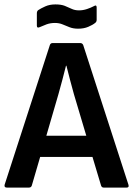

<svg xmlns="http://www.w3.org/2000/svg" viewBox="-21 -850 603 870"><path d="M10 0Q-3 0 0 -13L205 -646Q208 -655 218 -655H342Q352 -655 356 -646L561 -13Q565 0 553 0H449Q440 0 437 -9L398 -139H161L123 -9Q120 0 110 0ZM244 -424 189 -235H370L314 -423Q305 -455 296.5 -487.5Q288 -520 280 -552H278Q270 -520 261.5 -488Q253 -456 244 -424ZM333 -720Q311 -720 294.5 -726.5Q278 -733 262.5 -739.5Q247 -746 228 -746Q207 -746 189.5 -739.5Q172 -733 159 -727Q146 -721 146 -734V-790Q146 -799 152 -804Q164 -812 184 -821Q204 -830 230 -830Q256 -830 272.5 -823.5Q289 -817 303.5 -810Q318 -803 337 -803Q355 -803 373 -809Q391 -815 404 -822Q417 -830 417 -816V-760Q417 -751 410 -746Q399 -737 379 -728.5Q359 -720 333 -720Z"/></svg>

Font: Sofia Sans Semi Condensed
Style: Bold
Weight: 700
Designer: Botio Nikoltchev, Ani Petrova
Foundry: lettersoup
Version: Version 4.100; ttfautohint (v1.8.4.7-5d5b)